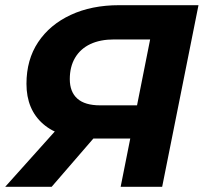

<svg xmlns="http://www.w3.org/2000/svg" viewBox="-29 -720 786 740"><path d="M436 0 480 -221 513 -186H321Q202 -186 137.5 -242Q73 -298 73 -397Q73 -490 118 -557.5Q163 -625 243.5 -662.5Q324 -700 430 -700H736L596 0ZM-9 0 216 -251H387L170 0ZM491 -273 558 -610 589 -568H411Q357 -568 319 -550Q281 -532 260.5 -497.5Q240 -463 240 -415Q240 -366 269 -340Q298 -314 357 -314H538Z"/></svg>

Font: MOST Montserrat
Style: Bold Italic
Weight: 700
Italic angle: -11.3°
Designer: Julieta Ulanovsky
Foundry: Julieta Ulanovsky
Version: Version 8.000;March 11, 2024;FontCreator 15.0.0.2926 64-bit